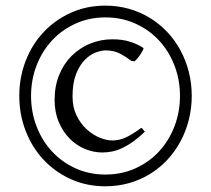

<svg xmlns="http://www.w3.org/2000/svg" viewBox="-20 -650 753 685"><path d="M497.1 -180.2Q475.1 -159.2 455.3 -145Q435.5 -130.9 417 -122.1Q398.4 -113.3 380.6 -109.6Q362.8 -106 345.2 -106Q313.5 -106 283 -118.7Q252.4 -131.3 228.5 -155.5Q204.6 -179.7 189.7 -214.6Q174.8 -249.5 174.8 -293.9Q174.8 -342.8 191.2 -382.8Q207.5 -422.9 235.8 -450.9Q264.2 -479 301.5 -494.4Q338.9 -509.8 380.9 -509.8Q418 -509.8 445.3 -500.7Q472.7 -491.7 491.2 -479Q493.2 -477.5 490 -471.2Q486.8 -464.8 481.7 -457Q476.6 -449.2 470.5 -441.9Q464.4 -434.6 460 -431.2L448.2 -433.1Q430.7 -446.8 408.7 -458.5Q386.7 -470.2 356.9 -470.2Q341.3 -470.2 320.8 -462.4Q300.3 -454.6 282 -435.8Q263.7 -417 251.2 -385.3Q238.8 -353.5 238.8 -306.2Q238.8 -267.1 253.2 -237.8Q267.6 -208.5 289.3 -188.7Q311 -168.9 335.7 -158.9Q360.4 -148.9 380.9 -148.9Q391.6 -148.9 401.9 -150.9Q412.1 -152.8 424.3 -157.7Q436.5 -162.6 450.9 -171.4Q465.3 -180.2 483.9 -193.8Q487.8 -192.4 491.2 -187Q494.6 -181.6 497.1 -180.2ZM622.1 -308.1Q622.1 -365.7 602.3 -416.7Q582.5 -467.8 547.1 -505.9Q511.7 -543.9 462.9 -565.9Q414.1 -587.9 356 -587.9Q298.3 -587.9 249.8 -565.9Q201.2 -543.9 165.8 -505.9Q130.4 -467.8 110.6 -416.7Q90.8 -365.7 90.8 -308.1Q90.8 -250 110.6 -198.7Q130.4 -147.5 165.8 -109.4Q201.2 -71.3 249.8 -49.3Q298.3 -27.3 356 -27.3Q414.1 -27.3 462.9 -49.3Q511.7 -71.3 547.1 -109.4Q582.5 -147.5 602.3 -198.7Q622.1 -250 622.1 -308.1ZM664.1 -308.1Q664.1 -263.7 653.6 -222.4Q643.1 -181.2 623.8 -145.3Q604.5 -109.4 576.9 -79.8Q549.3 -50.3 515.1 -29.3Q481 -8.3 440.7 3.2Q400.4 14.6 356 14.6Q289.1 14.6 232.9 -10.7Q176.8 -36.1 135.7 -79.8Q94.7 -123.5 71.8 -182.4Q48.8 -241.2 48.8 -308.1Q48.8 -374.5 71.8 -433.3Q94.7 -492.2 135.7 -535.6Q176.8 -579.1 232.9 -604.5Q289.1 -629.9 356 -629.9Q400.4 -629.9 440.7 -618.4Q481 -606.9 515.1 -585.9Q549.3 -564.9 576.9 -535.6Q604.5 -506.3 623.8 -470.5Q643.1 -434.6 653.6 -393.6Q664.1 -352.5 664.1 -308.1Z"/></svg>

Font: Noto Serif Devanagari
Style: Bold
Weight: 700
Designer: Monotype Design Team
Foundry: Monotype Imaging Inc.
Version: Version 1.01